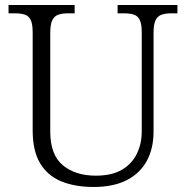

<svg xmlns="http://www.w3.org/2000/svg" viewBox="-20 -734 741 764"><path d="M353 10Q278 10 223.5 -12.5Q169 -35 139.5 -84.5Q110 -134 110 -215V-605Q110 -639 102 -655Q94 -671 78 -676Q62 -681 39 -681H14V-714H277V-681H251Q228 -681 212 -675.5Q196 -670 188 -653.5Q180 -637 180 -603V-210Q180 -118 230 -76.5Q280 -35 361 -35Q425 -35 465 -58.5Q505 -82 524.5 -122Q544 -162 544 -211V-605Q544 -639 536 -655Q528 -671 512 -676Q496 -681 473 -681H448V-714H686V-681H662Q639 -681 623 -675.5Q607 -670 599 -653.5Q591 -637 591 -603V-210Q591 -144 564.5 -94.5Q538 -45 485 -17.5Q432 10 353 10Z"/></svg>

Font: Noto Rashi Hebrew Light
Style: Regular
Weight: 300
Version: Version 1.006